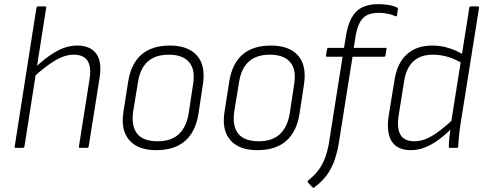

<svg xmlns="http://www.w3.org/2000/svg" viewBox="-20 -714 2334 927"><path d="M56 0Q49 0 51 -7L156 -677Q158 -683 164 -683H197Q205 -683 203 -677L98 -7Q96 0 90 0ZM367 0Q360 0 361 -6L412 -330Q432 -450 336 -450Q293 -450 245.5 -421.5Q198 -393 141 -341L147 -385Q198 -435 249.5 -464.5Q301 -494 353 -494Q416 -494 445 -454.5Q474 -415 460 -333L408 -6Q406 0 400 0Z M735 11Q646 11 604 -37.5Q562 -86 576 -174L599 -321Q627 -494 800 -494Q888 -494 930.5 -446.5Q973 -399 960 -309L938 -164Q924 -77 873 -33Q822 11 735 11ZM741 -32Q806 -32 843 -66Q880 -100 891 -167L912 -306Q924 -378 893 -414Q862 -450 795 -450Q730 -450 693 -416.5Q656 -383 646 -316L623 -176Q613 -106 642 -69Q671 -32 741 -32Z M1223 11Q1134 11 1092 -37.5Q1050 -86 1064 -174L1087 -321Q1115 -494 1288 -494Q1376 -494 1418.5 -446.5Q1461 -399 1448 -309L1426 -164Q1412 -77 1361 -33Q1310 11 1223 11ZM1229 -32Q1294 -32 1331 -66Q1368 -100 1379 -167L1400 -306Q1412 -378 1381 -414Q1350 -450 1283 -450Q1218 -450 1181 -416.5Q1144 -383 1134 -316L1111 -176Q1101 -106 1130 -69Q1159 -32 1229 -32Z M1688 -483H1840Q1848 -483 1846 -476L1841 -446Q1840 -440 1833 -440H1682L1618 -37Q1610 17 1595.5 58.5Q1581 100 1557 132.5Q1533 165 1497 191Q1493 195 1488 190L1467 167Q1463 162 1468 157Q1499 133 1519 105.5Q1539 78 1551.5 42.5Q1564 7 1571 -41L1634 -440H1559Q1553 -440 1554 -447L1559 -476Q1560 -483 1567 -483H1641L1651 -544Q1664 -622 1700 -658Q1736 -694 1808 -694Q1831 -694 1855.5 -690Q1880 -686 1896 -678Q1902 -676 1901 -670L1897 -640Q1895 -633 1889 -636Q1871 -644 1851 -648Q1831 -652 1809 -652Q1756 -652 1731.5 -625.5Q1707 -599 1697 -541Z M1964 11Q1898 11 1871 -32Q1844 -75 1857 -158L1885 -329Q1898 -410 1944.5 -452Q1991 -494 2067 -494Q2108 -494 2147 -482Q2186 -470 2219 -449L2214 -407Q2176 -430 2140.5 -440Q2105 -450 2070 -450Q2011 -450 1976 -418Q1941 -386 1931 -321L1905 -158Q1895 -95 1913.5 -63.5Q1932 -32 1981 -32Q2023 -32 2066.5 -58Q2110 -84 2171 -141L2164 -97Q2127 -60 2093 -36Q2059 -12 2027.5 -0.5Q1996 11 1964 11ZM2153 0Q2147 0 2147 -7Q2147 -28 2150 -53Q2153 -78 2156 -99L2158 -122L2246 -677Q2247 -683 2253 -683H2286Q2294 -683 2293 -677L2203 -112Q2198 -79 2195.5 -52Q2193 -25 2192 -7Q2192 0 2186 0Z"/></svg>

Font: Sofia Sans Semi Condensed Light
Style: Italic
Weight: 300
Italic angle: -9°
Version: Version 4.100